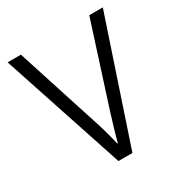

<svg xmlns="http://www.w3.org/2000/svg" viewBox="-132 -628 684 725"><g transform="rotate(-30 209.5 -266.0)"><path d="M178 0H239L417 -532H358L244 -177C231 -135 218 -92 210 -60H207C199 -96 187 -140 173 -181L60 -532H2Z"/></g></svg>

Font: Noto Sans Ethiopic SemiCondensed Light
Style: Regular
Weight: 300
Width: 4
Designer: Monotype Design Team
Foundry: Monotype Imaging Inc.
Version: Version 2.102